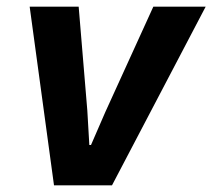

<svg xmlns="http://www.w3.org/2000/svg" viewBox="-20 -556 637 576"><path d="M142 0H316L597 -536H440L296 -220L253 -121H248L242 -224L216 -536H69Z"/></svg>

Font: Mona Sans
Style: Bold Italic
Weight: 700
Italic angle: -11.7°
Designer: Deni Anggara
Foundry: GitHub
Version: Version 2.000;Glyphs 3.2.3 (3260)